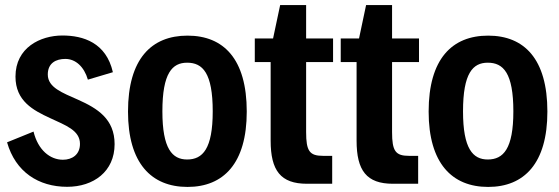

<svg xmlns="http://www.w3.org/2000/svg" viewBox="-20 -736 2240 769"><path d="M249 12.2C354.5 12.2 439 -48.8 439 -158.7C439 -259.8 369.6 -302.2 293 -336.4C230.5 -364.3 171.4 -385.3 171.4 -437.5C171.4 -483.4 204.1 -500 241.7 -500C282.7 -500 316.9 -468.8 332 -417L432.1 -446.8C405.3 -564.9 313.5 -593.8 230 -593.8C141.6 -593.8 42 -545.4 42 -429.2C42 -331.5 112.8 -294.4 180.2 -263.2C242.7 -233.9 300.3 -214.4 300.3 -159.7C300.3 -116.7 269 -96.2 231.9 -96.2C180.7 -96.2 132.3 -134.8 114.3 -209L8.3 -166C42 -47.4 134.3 12.2 249 12.2Z M731 12.7C875.5 12.7 968.3 -82 968.3 -289.1C968.3 -500 875.5 -593.3 731 -593.3C586.4 -593.3 492.7 -500 492.7 -289.1C492.7 -82 586.4 12.7 731 12.7ZM729.5 -97.2C669.9 -97.2 630.4 -140.1 630.4 -290C630.4 -443.4 669.9 -484.9 729.5 -484.9C792 -484.9 832 -443.4 832 -290C832 -140.1 792 -97.2 729.5 -97.2Z M1209.5 0H1310.5V-111.8H1273.9C1219.7 -111.8 1206.1 -130.9 1206.1 -207V-487.3H1314V-582H1206.1V-715.8H1102.1L1073.7 -582H1000.5V-487.3H1064V-172.9C1064 -52.7 1104 0 1209.5 0Z M1553.7 0H1654.8V-111.8H1618.2C1564 -111.8 1550.3 -130.9 1550.3 -207V-487.3H1658.2V-582H1550.3V-715.8H1446.3L1418 -582H1344.7V-487.3H1408.2V-172.9C1408.2 -52.7 1448.2 0 1553.7 0Z M1935.1 12.7C2079.6 12.7 2172.4 -82 2172.4 -289.1C2172.4 -500 2079.6 -593.3 1935.1 -593.3C1790.5 -593.3 1696.8 -500 1696.8 -289.1C1696.8 -82 1790.5 12.7 1935.1 12.7ZM1933.6 -97.2C1874 -97.2 1834.5 -140.1 1834.5 -290C1834.5 -443.4 1874 -484.9 1933.6 -484.9C1996.1 -484.9 2036.1 -443.4 2036.1 -290C2036.1 -140.1 1996.1 -97.2 1933.6 -97.2Z"/></svg>

Font: Decalotype SemiBold
Style: Regular
Weight: 600
Designer: Alfredo Marco Pradil
Foundry: Alfredo Marco Pradil
Version: Version 1.0